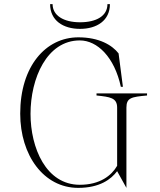

<svg xmlns="http://www.w3.org/2000/svg" viewBox="-20 -896 776 931"><path d="M448 -443V-433C514 -426 548 -422 548 -374V-92C521 -45 465 0 367 0C203 0 128 -179 128 -344C128 -516 207 -700 367 -700C452 -700 535 -619 566 -475H576L555 -637C524 -677 461 -715 360 -715C201 -715 78 -574 78 -345C78 -143 192 15 359 15C464 15 519 -27 548 -66L593 15V-374C593 -422 617 -426 693 -433V-443ZM235 -876H223C223 -796 287 -756 368 -756C449 -756 513 -796 513 -876H501C501 -819 448 -788 368 -788C288 -788 235 -821 235 -876Z"/></svg>

Font: Sprat Condensed Thin
Style: Regular
Weight: 100
Width: 3
Designer: Ethan Nakache
Foundry: Collletttivo
Version: Version 2.000;Glyphs 3.2 (3217)